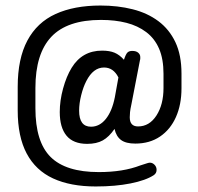

<svg xmlns="http://www.w3.org/2000/svg" viewBox="-20 -621 717 694"><path d="M428 -405Q412 -423 394 -430.5Q376 -438 349 -438Q277 -438 239 -376Q220 -345 208 -301Q196 -257 196 -216Q196 -160 220.5 -130.5Q245 -101 295 -101Q329 -101 351.5 -113.5Q374 -126 394 -155Q400 -128 417.5 -115Q435 -102 469 -102Q521 -102 558.5 -127.5Q596 -153 616 -198Q636 -243 636 -302V-355Q636 -422 614 -468.5Q592 -515 552.5 -544.5Q513 -574 459.5 -587.5Q406 -601 343 -601Q248 -601 181 -570.5Q114 -540 79 -474.5Q44 -409 44 -307V-222Q44 -127 76.5 -66Q109 -5 172 24Q235 53 326 53Q397 53 452 42Q507 31 536 12Q546 5 546 -7Q546 -18 538.5 -25.5Q531 -33 522 -33Q518 -33 512 -31Q506 -29 487 -23Q456 -11 418.5 -5Q381 1 337 1Q218 1 163 -53.5Q108 -108 108 -230V-303Q108 -427 165.5 -488Q223 -549 345 -549Q396 -549 437 -538.5Q478 -528 508.5 -505Q539 -482 555 -445Q571 -408 571 -354V-303Q571 -243 545.5 -203.5Q520 -164 479 -164Q449 -164 449 -197Q449 -205 450 -215.5Q451 -226 455 -244L486 -404Q487 -406 487 -409.5Q487 -413 487 -415Q487 -424 479.5 -430.5Q472 -437 458 -437Q447 -437 441 -431.5Q435 -426 428 -405ZM408 -341 395 -269Q385 -219 362.5 -191Q340 -163 309 -163Q266 -163 266 -221Q266 -247 273.5 -277Q281 -307 292 -328Q317 -377 356 -377Q390 -377 408 -341Z"/></svg>

Font: Beiruti Medium
Style: Regular
Weight: 500
Designer: Arlette Boutros
Foundry: Boutros
Version: Version 1.41